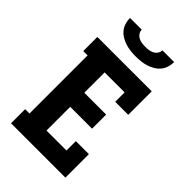

<svg xmlns="http://www.w3.org/2000/svg" viewBox="-278 -1056 1156 1156"><g transform="rotate(45 300.0 -477.5)"><path d="M54 0V-120H91V-615H54V-735H517V-535H406V-615H236V-442H422V-322H236V-120H406V-200H517V0ZM300 -815Q278 -815 256 -817.5Q234 -820 213 -826.5Q192 -833 172.5 -844.5Q153 -856 139 -873Q125 -890 118.5 -911.5Q112 -933 112 -955H212Q212 -940 220.5 -927.5Q229 -915 242.5 -908Q256 -901 270.5 -899Q285 -897 300 -897Q315 -897 329.5 -899Q344 -901 357.5 -908Q371 -915 379.5 -927.5Q388 -940 388 -955H488Q488 -933 481.5 -911.5Q475 -890 461 -873Q447 -856 427.5 -844.5Q408 -833 387 -826.5Q366 -820 344 -817.5Q322 -815 300 -815Z"/></g></svg>

Font: Iosevka Etoile Heavy
Style: Regular
Weight: 900
Designer: Belleve Invis
Foundry: Belleve Invis
Version: Version 22.1.2; ttfautohint (v1.8.4)